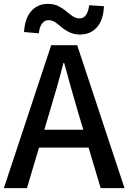

<svg xmlns="http://www.w3.org/2000/svg" viewBox="-20 -970 662 990"><path d="M0 0 244 -737H378L622 0H499L380 -400Q362 -460 345 -521.5Q328 -583 311 -645H307Q291 -582 273.5 -521Q256 -460 238 -400L119 0ZM138 -209V-301H482V-209ZM393 -792Q362 -792 339 -803Q316 -814 298.5 -829Q281 -844 265 -855Q249 -866 230 -866Q211 -866 197.5 -849.5Q184 -833 180 -798L104 -805Q108 -875 141 -912.5Q174 -950 227 -950Q258 -950 281 -938.5Q304 -927 321.5 -912Q339 -897 355.5 -886Q372 -875 390 -875Q410 -875 422.5 -891.5Q435 -908 440 -943L516 -938Q513 -866 479.5 -829Q446 -792 393 -792Z"/></svg>

Font: Noto Sans KR Thin Medium
Style: Regular
Weight: 500
Version: Version 2.004-H2;hotconv 1.0.118;makeotfexe 2.5.65603